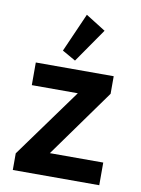

<svg xmlns="http://www.w3.org/2000/svg" viewBox="-81 -762 600 818"><g transform="rotate(10 219.0 -353.0)"><path d="M32 0V-72L248 -370H49V-468H386V-392L175 -98H406V0ZM212 -505 154 -538 228 -706 314 -652Z"/></g></svg>

Font: Inconsolata SemiCondensed ExtraBold
Style: Regular
Weight: 800
Width: 4
Monospace: yes
Designer: Raph Levien, Cyreal, Brenton Simpson
Foundry: Raph Levien, Cyreal, Google
Version: Version 3.100; ttfautohint (v1.8.4.7-5d5b)